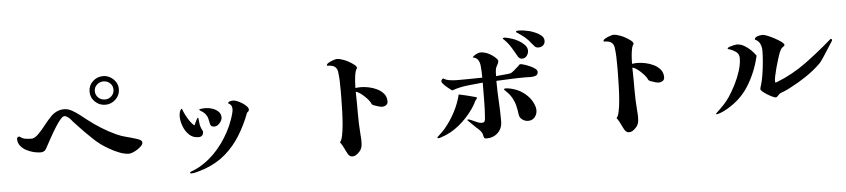

<svg xmlns="http://www.w3.org/2000/svg" viewBox="-46 -1067 6092 1383"><g transform="rotate(-5 3000.0 -375.0)"><path d="M784 -616Q784 -644 764 -662.5Q744 -681 717 -681Q690 -681 669.5 -662.5Q649 -644 649 -616Q649 -588 669 -569Q689 -550 717 -550Q745 -550 764.5 -569Q784 -588 784 -616ZM958 -217Q958 -206 946 -193.5Q934 -181 917 -170Q900 -159 883 -152.5Q866 -146 856 -146Q825 -146 788.5 -160Q752 -174 718 -193.5Q684 -213 659 -231Q630 -252 604.5 -277Q579 -302 553 -327Q533 -347 514 -367.5Q495 -388 476 -408Q468 -417 460 -427Q452 -437 442 -444Q437 -448 429.5 -452Q422 -456 415 -456Q408 -456 401.5 -451Q395 -446 390 -441Q372 -422 349 -385.5Q326 -349 305 -311Q284 -273 270 -247Q268 -243 263 -234.5Q258 -226 255 -223Q242 -211 222 -211Q198 -211 170.5 -218Q143 -225 118 -238.5Q93 -252 77 -273Q61 -294 61 -322Q61 -330 67 -334Q73 -338 80 -338Q99 -322 120.5 -318.5Q142 -315 165 -315Q179 -315 192.5 -324Q206 -333 215 -342Q244 -371 269.5 -404.5Q295 -438 324 -467Q365 -506 418 -506Q445 -506 473.5 -490Q502 -474 529 -453Q556 -432 576 -416Q622 -380 672 -349Q722 -318 774 -294Q808 -278 844 -269Q880 -260 915 -249Q926 -246 942 -238.5Q958 -231 958 -217ZM823 -616Q823 -573 791.5 -542.5Q760 -512 717 -512Q674 -512 642.5 -542Q611 -572 611 -616Q611 -660 642.5 -689.5Q674 -719 717 -719Q745 -719 769 -705Q793 -691 808 -668Q823 -645 823 -616Z M1400 -258Q1400 -221 1364 -221Q1324 -221 1297 -247Q1270 -273 1256 -311Q1242 -349 1242 -383Q1242 -389 1244 -401.5Q1246 -414 1251 -424.5Q1256 -435 1263 -435Q1269 -417 1282 -391Q1295 -365 1311 -342Q1327 -319 1343 -308Q1345 -312 1350.5 -325Q1356 -338 1362.5 -349.5Q1369 -361 1372 -361Q1375 -361 1375 -358Q1377 -345 1378 -333Q1379 -321 1381 -308Q1386 -284 1399 -263Q1399 -262 1399.5 -261Q1400 -260 1400 -258ZM1743 -387Q1743 -380 1738 -375Q1733 -370 1728 -366Q1696 -281 1650.5 -207Q1605 -133 1540.5 -77Q1476 -21 1387 11Q1369 17 1339 26Q1309 35 1291 35Q1289 35 1285.5 34Q1282 33 1282 30Q1282 25 1285.5 23Q1289 21 1293 20Q1306 15 1319.5 9.5Q1333 4 1345 -3Q1427 -48 1489 -121.5Q1551 -195 1589 -280Q1595 -294 1604 -317.5Q1613 -341 1619.5 -364.5Q1626 -388 1626 -402Q1626 -433 1597 -446Q1602 -457 1614 -459.5Q1626 -462 1636 -462Q1647 -462 1664.5 -455Q1682 -448 1700 -436.5Q1718 -425 1730.5 -412Q1743 -399 1743 -387ZM1542 -349Q1542 -329 1524 -308Q1506 -287 1485 -287Q1474 -287 1465.5 -292Q1457 -297 1455 -308Q1451 -325 1447.5 -343.5Q1444 -362 1433 -377Q1425 -388 1413.5 -397Q1402 -406 1390 -413Q1387 -415 1387 -417Q1387 -421 1397 -422.5Q1407 -424 1418.5 -424.5Q1430 -425 1433 -425Q1455 -425 1480 -417Q1505 -409 1523.5 -392Q1542 -375 1542 -349Z M2743 -359Q2743 -341 2730 -332.5Q2717 -324 2701 -324Q2691 -324 2673 -329.5Q2655 -335 2644 -339Q2639 -341 2634.5 -343.5Q2630 -346 2627 -351Q2624 -356 2622 -361Q2620 -366 2616 -371Q2606 -385 2590 -401Q2574 -417 2556 -430.5Q2538 -444 2521 -448Q2523 -372 2522.5 -295Q2522 -218 2528 -141Q2529 -128 2530 -116Q2531 -104 2531 -91Q2531 -77 2529.5 -61.5Q2528 -46 2521 -33Q2513 -17 2494.5 -1.5Q2476 14 2457 14Q2446 14 2438 8Q2430 2 2425 -7Q2412 -30 2402 -52Q2392 -74 2376 -96Q2387 -105 2394.5 -139Q2402 -173 2406 -219.5Q2410 -266 2411.5 -314.5Q2413 -363 2413.5 -402.5Q2414 -442 2414 -460Q2414 -495 2413 -531.5Q2412 -568 2407 -603Q2400 -647 2354 -651Q2350 -653 2340.5 -652Q2331 -651 2331 -658Q2331 -666 2346.5 -674.5Q2362 -683 2380 -689Q2398 -695 2404 -695Q2417 -695 2429.5 -692Q2442 -689 2454 -684Q2465 -681 2486.5 -669.5Q2508 -658 2526.5 -644Q2545 -630 2545 -618Q2545 -616 2542 -612Q2539 -608 2538 -606Q2532 -595 2528 -569Q2524 -543 2522.5 -516Q2521 -489 2521 -475Q2541 -478 2560 -478Q2586 -478 2617.5 -471.5Q2649 -465 2677.5 -451Q2706 -437 2724.5 -414.5Q2743 -392 2743 -359Z M3387 -327Q3387 -325 3382.5 -319.5Q3378 -314 3376 -312Q3373 -308 3370.5 -303Q3368 -298 3366 -293Q3361 -283 3354.5 -272.5Q3348 -262 3341 -252Q3298 -190 3237.5 -140Q3177 -90 3104 -67Q3094 -63 3084 -63Q3078 -63 3078 -68Q3078 -70 3080 -72Q3094 -86 3109 -99.5Q3124 -113 3137 -129Q3179 -179 3211 -240Q3243 -301 3258 -364Q3287 -358 3316.5 -351Q3346 -344 3374 -336Q3377 -335 3382 -333.5Q3387 -332 3387 -327ZM3839 -477Q3839 -456 3821 -449.5Q3803 -443 3780.5 -444Q3758 -445 3743 -445Q3691 -445 3640 -442.5Q3589 -440 3537 -438Q3537 -365 3541.5 -292Q3546 -219 3546 -145Q3546 -95 3513.5 -63Q3481 -31 3431 -31Q3418 -31 3414.5 -36Q3411 -41 3409 -52Q3406 -66 3402 -74Q3398 -82 3388 -93Q3383 -99 3376 -105Q3369 -111 3363 -116Q3351 -128 3338.5 -140Q3326 -152 3314 -164L3304 -174Q3304 -179 3309 -179Q3318 -179 3336 -170.5Q3354 -162 3373 -154Q3392 -146 3404 -146Q3423 -146 3427 -155.5Q3431 -165 3432 -181Q3437 -244 3437 -307.5Q3437 -371 3438 -434Q3382 -429 3325 -422.5Q3268 -416 3214 -397Q3207 -402 3189.5 -415.5Q3172 -429 3157 -444.5Q3142 -460 3142 -468Q3142 -482 3157 -489Q3175 -476 3203.5 -472Q3232 -468 3254 -468Q3300 -468 3346 -468.5Q3392 -469 3438 -470Q3438 -492 3437 -513.5Q3436 -535 3434 -556Q3431 -582 3420 -599Q3409 -616 3382 -621Q3388 -632 3407.5 -642Q3427 -652 3439 -652Q3471 -652 3503 -635Q3535 -618 3555 -595Q3559 -591 3561 -587.5Q3563 -584 3563 -578Q3563 -568 3554 -553Q3545 -538 3542 -526Q3539 -513 3538.5 -499.5Q3538 -486 3538 -472Q3545 -473 3561 -474.5Q3577 -476 3595.5 -477.5Q3614 -479 3628.5 -481Q3643 -483 3647 -485Q3655 -489 3668.5 -500Q3682 -511 3695.5 -523.5Q3709 -536 3716 -543Q3726 -543 3746 -537Q3766 -531 3787.5 -521.5Q3809 -512 3824 -500.5Q3839 -489 3839 -477ZM3806 -202Q3806 -174 3788.5 -152.5Q3771 -131 3740 -131Q3718 -131 3698.5 -145Q3679 -159 3676 -182Q3672 -216 3664.5 -246.5Q3657 -277 3640 -307Q3630 -325 3615.5 -340.5Q3601 -356 3587 -370Q3586 -376 3590 -377Q3594 -378 3598 -378Q3604 -378 3609.5 -377.5Q3615 -377 3621 -376Q3666 -368 3702 -348Q3738 -328 3768 -293Q3782 -277 3794 -250.5Q3806 -224 3806 -202ZM3783 -635Q3783 -615 3770 -598Q3757 -581 3735 -581Q3725 -581 3717 -587.5Q3709 -594 3704 -603Q3685 -638 3664 -671.5Q3643 -705 3614 -732Q3613 -734 3611.5 -734.5Q3610 -735 3610 -738Q3610 -741 3613.5 -742Q3617 -743 3619 -743Q3630 -743 3650 -738Q3670 -733 3680 -729Q3699 -723 3723 -709.5Q3747 -696 3765 -677Q3783 -658 3783 -635ZM3908 -696Q3908 -675 3894 -663Q3880 -651 3860 -651Q3844 -651 3834 -661Q3824 -671 3815 -683Q3794 -711 3769.5 -731.5Q3745 -752 3716 -770Q3714 -772 3711.5 -773.5Q3709 -775 3709 -778Q3709 -783 3715 -784Q3721 -785 3725 -785Q3746 -785 3766.5 -782Q3787 -779 3807 -774Q3824 -769 3848 -759Q3872 -749 3890 -733.5Q3908 -718 3908 -696Z M4743 -359Q4743 -341 4730 -332.5Q4717 -324 4701 -324Q4691 -324 4673 -329.5Q4655 -335 4644 -339Q4639 -341 4634.5 -343.5Q4630 -346 4627 -351Q4624 -356 4622 -361Q4620 -366 4616 -371Q4606 -385 4590 -401Q4574 -417 4556 -430.5Q4538 -444 4521 -448Q4523 -372 4522.5 -295Q4522 -218 4528 -141Q4529 -128 4530 -116Q4531 -104 4531 -91Q4531 -77 4529.5 -61.5Q4528 -46 4521 -33Q4513 -17 4494.5 -1.5Q4476 14 4457 14Q4446 14 4438 8Q4430 2 4425 -7Q4412 -30 4402 -52Q4392 -74 4376 -96Q4387 -105 4394.5 -139Q4402 -173 4406 -219.5Q4410 -266 4411.5 -314.5Q4413 -363 4413.5 -402.5Q4414 -442 4414 -460Q4414 -495 4413 -531.5Q4412 -568 4407 -603Q4400 -647 4354 -651Q4350 -653 4340.5 -652Q4331 -651 4331 -658Q4331 -666 4346.5 -674.5Q4362 -683 4380 -689Q4398 -695 4404 -695Q4417 -695 4429.5 -692Q4442 -689 4454 -684Q4465 -681 4486.5 -669.5Q4508 -658 4526.5 -644Q4545 -630 4545 -618Q4545 -616 4542 -612Q4539 -608 4538 -606Q4532 -595 4528 -569Q4524 -543 4522.5 -516Q4521 -489 4521 -475Q4541 -478 4560 -478Q4586 -478 4617.5 -471.5Q4649 -465 4677.5 -451Q4706 -437 4724.5 -414.5Q4743 -392 4743 -359Z M5420 -455Q5392 -333 5328 -234Q5264 -135 5148 -77Q5139 -73 5122.5 -66.5Q5106 -60 5097 -60Q5093 -60 5093 -64Q5093 -66 5098 -70.5Q5103 -75 5104 -76Q5129 -99 5152 -123.5Q5175 -148 5194 -176Q5218 -212 5242 -259Q5266 -306 5282 -356Q5298 -406 5298 -449Q5298 -480 5273 -496.5Q5248 -513 5222 -520Q5221 -521 5219 -521.5Q5217 -522 5217 -524Q5217 -531 5231 -536Q5245 -541 5261.5 -544.5Q5278 -548 5283 -548Q5311 -548 5336.5 -533.5Q5362 -519 5384 -498Q5406 -477 5420 -455ZM5971 -520Q5971 -517 5970 -515Q5952 -485 5932.5 -456Q5913 -427 5894 -397Q5887 -387 5880 -377Q5873 -367 5864 -358Q5818 -313 5760 -274Q5702 -235 5645 -206Q5622 -193 5595 -182Q5588 -179 5580 -176.5Q5572 -174 5565 -170Q5558 -166 5549 -155Q5540 -144 5531 -144Q5524 -144 5507 -152Q5490 -160 5471.5 -171.5Q5453 -183 5439.5 -194.5Q5426 -206 5426 -213Q5426 -219 5428 -225Q5430 -231 5432 -237Q5442 -268 5449.5 -314.5Q5457 -361 5461 -408.5Q5465 -456 5465 -488Q5465 -515 5454.5 -537.5Q5444 -560 5418 -572Q5418 -584 5429 -590Q5440 -596 5454 -598.5Q5468 -601 5476 -601Q5486 -601 5510 -591.5Q5534 -582 5561 -567.5Q5588 -553 5607.5 -538.5Q5627 -524 5627 -514Q5627 -510 5620.5 -505.5Q5614 -501 5611 -499Q5601 -491 5595.5 -479Q5590 -467 5585 -455Q5580 -440 5571.5 -413.5Q5563 -387 5555 -357Q5547 -327 5541.5 -301Q5536 -275 5536 -260Q5536 -258 5536.5 -254.5Q5537 -251 5540 -251Q5546 -251 5554 -255Q5666 -299 5765.5 -372Q5865 -445 5955 -524Q5957 -526 5959 -527.5Q5961 -529 5964 -529Q5971 -529 5971 -520Z"/></g></svg>

Font: Kaisei HarunoUmi
Style: Bold
Weight: 700
Designer: Font-Kai, 金井和夫
Foundry: KAZUO KANAI
Version: Version 5.003